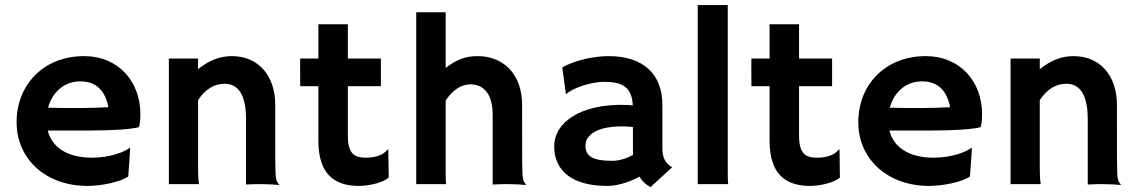

<svg xmlns="http://www.w3.org/2000/svg" viewBox="-20 -748 4628 780"><path d="M47.4 -252C47.4 -98.6 169.9 7.3 334 7.3C394 7.3 468.3 -8.8 501 -30.8C505.4 -86.9 507.3 -117.2 508.8 -148.9C488.8 -131.8 428.7 -107.4 353.5 -107.4C254.9 -107.4 190.9 -148.4 173.8 -217.8C214.8 -217.3 299.8 -217.8 345.7 -217.8C436.5 -217.8 512.2 -222.7 544.4 -231.4C547.4 -239.3 550.3 -259.3 550.3 -284.2C550.3 -416 461.9 -520 321.3 -520C155.3 -520 47.4 -401.9 47.4 -252ZM175.3 -310.5C192.4 -373.5 240.7 -417.5 306.2 -417.5C376 -417.5 408.7 -373.5 420.4 -312.5C386.7 -310.5 332.5 -309.1 302.7 -309.1C273.4 -309.1 207 -309.1 175.3 -310.5Z M666 0H788.6C785.6 -16.1 784.7 -33.7 784.7 -62.5V-341.3C814.5 -386.7 851.6 -407.7 892.6 -407.7C943.8 -407.7 979.5 -369.1 979.5 -264.6V1.5C1014.2 -0.5 1035.6 0 1041.5 0C1068.4 0 1098.6 2 1113.3 3.4L1114.3 1.5C1110.4 -3.4 1103.5 -8.3 1101.1 -24.9C1097.7 -48.8 1098.1 -111.8 1098.1 -322.3C1098.1 -440.9 1029.3 -520 922.4 -520C873.5 -520 829.6 -503.4 784.7 -466.8V-510.3H666Z M1273.4 -176.3C1273.4 -42 1337.4 7.3 1438 7.3C1477.1 7.3 1536.6 -5.4 1559.1 -26.9L1557.6 -140.1H1553.7C1539.1 -119.1 1505.9 -107.4 1467.3 -107.4C1418.9 -107.4 1393.1 -123 1393.1 -198.7V-397.9H1527.3V-510.3H1393.1V-649.4H1273.4V-510.3H1199.7C1198.7 -510.3 1199.7 -397.9 1199.7 -397.9H1273.4Z M1670.9 0H1792.5C1791 -8.3 1790.5 -21.5 1790.5 -54.7V-339.4C1818.4 -381.8 1853 -405.3 1890.6 -405.3C1933.1 -405.3 1981.4 -380.9 1981.4 -281.2V1.5C2016.1 -0.5 2038.6 0 2044.4 0C2071.3 0 2101.6 2 2116.2 3.4L2117.2 1.5C2113.3 -3.4 2106.4 -8.3 2104 -24.9C2100.6 -48.8 2101.1 -111.8 2101.1 -322.3C2101.1 -440.9 2030.3 -520 1920.4 -520C1870.1 -520 1834 -505.4 1790.5 -472.2V-698.2H1670.9Z M2231.4 -154.3C2231.4 -48.8 2311 7.3 2446.8 7.3C2489.7 7.3 2538.1 -8.8 2577.6 -30.3C2589.4 -11.2 2604.5 2.4 2622.6 12.2L2710.9 -68.8C2684.6 -82.5 2670.9 -105.5 2670.9 -146V-322.8C2670.9 -445.8 2594.2 -520 2453.1 -520C2385.3 -520 2313.5 -501 2264.2 -474.6L2278.8 -366.7L2280.3 -365.7C2307.6 -391.6 2382.8 -415.5 2434.6 -415.5C2508.3 -415.5 2546.9 -394.5 2550.8 -319.8C2543 -320.8 2532.2 -321.3 2524.4 -321.8C2332.5 -327.6 2231.4 -246.6 2231.4 -154.3ZM2358.4 -157.7C2358.4 -200.2 2409.2 -239.7 2526.9 -233.9C2536.6 -233.4 2544.4 -232.9 2551.3 -231.9V-141.6C2551.3 -133.8 2551.3 -126 2551.8 -118.7C2525.9 -104.5 2495.6 -94.7 2467.8 -94.7C2386.2 -94.7 2358.4 -113.3 2358.4 -157.7Z M2814.5 0H2938.5C2937 -8.3 2936.5 -21.5 2936.5 -54.7V-727.5H2814.5Z M3106.4 -176.3C3106.4 -42 3170.4 7.3 3271 7.3C3310.1 7.3 3369.6 -5.4 3392.1 -26.9L3390.6 -140.1H3386.7C3372.1 -119.1 3338.9 -107.4 3300.3 -107.4C3252 -107.4 3226.1 -123 3226.1 -198.7V-397.9H3360.4V-510.3H3226.1V-649.4H3106.4V-510.3H3032.7C3031.7 -510.3 3032.7 -397.9 3032.7 -397.9H3106.4Z M3466.8 -252C3466.8 -98.6 3589.4 7.3 3753.4 7.3C3813.5 7.3 3887.7 -8.8 3920.4 -30.8C3924.8 -86.9 3926.8 -117.2 3928.2 -148.9C3908.2 -131.8 3848.1 -107.4 3772.9 -107.4C3674.3 -107.4 3610.4 -148.4 3593.3 -217.8C3634.3 -217.3 3719.2 -217.8 3765.1 -217.8C3856 -217.8 3931.6 -222.7 3963.9 -231.4C3966.8 -239.3 3969.7 -259.3 3969.7 -284.2C3969.7 -416 3881.3 -520 3740.7 -520C3574.7 -520 3466.8 -401.9 3466.8 -252ZM3594.7 -310.5C3611.8 -373.5 3660.2 -417.5 3725.6 -417.5C3795.4 -417.5 3828.1 -373.5 3839.8 -312.5C3806.2 -310.5 3752 -309.1 3722.2 -309.1C3692.9 -309.1 3626.5 -309.1 3594.7 -310.5Z M4085.4 0H4208C4205.1 -16.1 4204.1 -33.7 4204.1 -62.5V-341.3C4233.9 -386.7 4271 -407.7 4312 -407.7C4363.3 -407.7 4398.9 -369.1 4398.9 -264.6V1.5C4433.6 -0.5 4455.1 0 4460.9 0C4487.8 0 4518.1 2 4532.7 3.4L4533.7 1.5C4529.8 -3.4 4522.9 -8.3 4520.5 -24.9C4517.1 -48.8 4517.6 -111.8 4517.6 -322.3C4517.6 -440.9 4448.7 -520 4341.8 -520C4293 -520 4249 -503.4 4204.1 -466.8V-510.3H4085.4Z"/></svg>

Font: HammersmithOne
Style: Regular
Weight: 400
Designer: Nicole Fally
Foundry: Nicole Fally
Version: Version 1.003